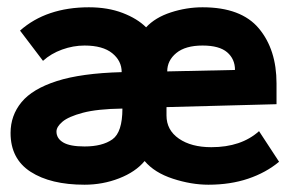

<svg xmlns="http://www.w3.org/2000/svg" viewBox="-20 -495 790 527"><path d="M212 12Q119 12 64 -23.5Q9 -59 9 -130Q9 -178 39 -214.5Q69 -251 136 -272.5Q203 -294 314 -297Q314 -328 288 -349Q262 -370 212 -370Q181 -370 150.5 -359Q120 -348 98 -328L35 -411Q71 -443 118.5 -459Q166 -475 224 -475Q276 -475 316.5 -459.5Q357 -444 381 -420Q406 -447 449 -461Q492 -475 536 -475Q642 -475 690.5 -417Q739 -359 739 -266V-209L437 -201V-178Q437 -138 471 -114.5Q505 -91 560 -91Q642 -91 691 -135L746 -51Q710 -21 661 -4.5Q612 12 552 12Q505 12 454.5 -4.5Q404 -21 377 -53Q352 -23 307 -5.5Q262 12 212 12ZM439 -299 625 -303Q625 -333 603.5 -351.5Q582 -370 536 -370Q489 -370 464 -349.5Q439 -329 439 -299ZM212 -93Q261 -93 288.5 -112.5Q316 -132 316 -197Q247 -196 207.5 -185.5Q168 -175 151.5 -161Q135 -147 135 -134Q135 -115 153.5 -104Q172 -93 212 -93Z"/></svg>

Font: Inconsolata ExtraExpanded Black
Style: Regular
Weight: 900
Width: 8
Monospace: yes
Designer: Raph Levien, Cyreal, Brenton Simpson
Foundry: Raph Levien, Cyreal, Google
Version: Version 3.001; ttfautohint (v1.8.2.53-6de2)